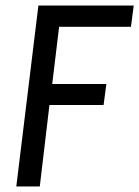

<svg xmlns="http://www.w3.org/2000/svg" viewBox="-20 -675 504 695"><path d="M464 -655 454 -578H194L169 -371H365L355 -295H159L124 0H39L119 -655Z"/></svg>

Font: Ropa Sans
Style: Italic
Weight: 400
Version: Version 1.100